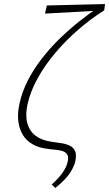

<svg xmlns="http://www.w3.org/2000/svg" viewBox="-20 -731 538 947"><path d="M253 196 235 179Q267 151 287.5 122.5Q308 94 314 66Q319 43 311.5 31Q304 19 288 14Q272 9 252.5 7.5Q233 6 214 3Q170 -2 139 -20.5Q108 -39 91 -68.5Q74 -98 70 -136Q66 -174 76 -219Q88 -276 116 -331.5Q144 -387 184 -439Q224 -491 272 -538Q320 -585 371 -625.5Q422 -666 472 -699L494 -680Q429 -639 367 -585.5Q305 -532 253 -470.5Q201 -409 165.5 -344.5Q130 -280 116 -218Q104 -164 114.5 -124.5Q125 -85 155 -62Q185 -39 233 -32Q257 -28 280.5 -25Q304 -22 323 -13Q342 -4 350 13Q358 30 352 63Q347 84 335 106Q323 128 302.5 150.5Q282 173 253 196ZM202 -664 211 -704 498 -711 494 -680Z"/></svg>

Font: Ysabeau Office ExtraLight
Style: Italic
Weight: 250
Italic angle: -12°
Designer: Christian Thalmann (Catharsis Fonts)
Version: Version 2.001;gftools[0.9.30]; featfreeze: tnum,lnum,ss02